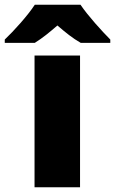

<svg xmlns="http://www.w3.org/2000/svg" viewBox="-78 -786 483 806"><path d="M260 -766H68C38 -720 -20 -656 -58 -620V-606H68C103 -628 128 -649 163 -679C198 -649 226 -626 261 -606H385V-620C351 -654 291 -720 260 -766ZM258 0V-553H67V0Z"/></svg>

Font: Noto Sans Canadian Aboriginal Black
Style: Regular
Weight: 900
Designer: Monotype Design Team, Typotheque's Kevin King
Foundry: Monotype Imaging Inc.
Version: Version 2.004